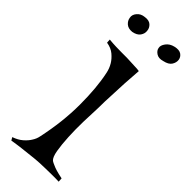

<svg xmlns="http://www.w3.org/2000/svg" viewBox="-233 -699 723 723"><g transform="rotate(45 128.5 -337.0)"><path d="M14.6 -4.9Q37.1 -12.7 51.8 -25.4Q66.4 -38.1 74.2 -50.8Q84 -65.4 86.9 -81.1Q108.4 -180.7 108.4 -271Q108.4 -361.3 94.7 -425.8Q90.8 -446.3 80.1 -463.9Q71.3 -478.5 55.7 -491.7Q40 -504.9 15.6 -508.8L14.6 -524.4Q34.2 -522.5 51.3 -522Q68.4 -521.5 81.1 -521.5H108.4Q120.1 -520.5 131.8 -520.5Q142.6 -519.5 153.8 -519.5Q165 -519.5 175.8 -517.6Q172.9 -482.4 170.9 -445.8Q168.9 -409.2 168 -379.9Q166 -345.7 166 -313.5Q164.1 -277.3 163.1 -234.9Q162.1 -192.4 164.1 -154.3Q166 -116.2 170.9 -87.4Q175.8 -58.6 186.5 -49.8Q192.4 -45.9 202.1 -42Q210 -38.1 223.1 -34.2Q236.3 -30.3 255.9 -26.4L256.8 -9.8Q237.3 -10.7 219.2 -10.3Q201.2 -9.8 187.5 -9.8Q170.9 -8.8 156.2 -8.8Q135.7 -7.8 112.3 -4.9Q92.8 -2.9 68.4 0Q43.9 2.9 21.5 6.8L14.6 -4.9ZM53.7 -604.5Q34.2 -602.5 22.9 -612.3Q11.7 -622.1 9.8 -635.7Q6.8 -649.4 17.6 -662.6Q28.3 -675.8 47.9 -677.7Q68.4 -680.7 79.1 -670.9Q89.8 -661.1 90.8 -647.5Q92.8 -633.8 84 -621.1Q75.2 -608.4 53.7 -604.5ZM213.9 -609.4Q194.3 -603.5 181.6 -611.8Q168.9 -620.1 167 -631.8Q164.1 -643.6 174.8 -658.2Q185.5 -672.9 206.1 -677.7Q227.5 -682.6 238.8 -674.8Q250 -667 252 -654.3Q253.9 -640.6 245.6 -627.4Q237.3 -614.3 213.9 -609.4Z"/></g></svg>

Font: Mystery Quest
Style: Regular
Weight: 400
Designer: Squid
Foundry: Font Diner, Inc DBA Sideshow
Version: Version 1.000